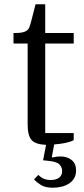

<svg xmlns="http://www.w3.org/2000/svg" viewBox="-20 -670 393 896"><path d="M227 206Q191 206 170.5 193Q150 180 139 167L159 146Q169 157 183 163.5Q197 170 217 170Q241 170 255.5 159.5Q270 149 270 128Q270 112 258.5 98.5Q247 85 209 81L181 78L195 6Q145 4 127 -17Q109 -38 109 -89V-467H43V-516H52Q73 -516 85.5 -519Q98 -522 105.5 -527.5Q113 -533 116.5 -541.5Q120 -550 123 -561L146 -650H191V-516H324V-467H191V-49H324V-16Q310 -8 285.5 -3Q261 2 233 4L222 62L225 65Q245 60 261 60Q293 60 314 76.5Q335 93 335 125Q335 146 326.5 161Q318 176 303 186Q288 196 268.5 201Q249 206 227 206Z"/></svg>

Font: IBM Plex Serif
Style: Regular
Weight: 400
Designer: Mike Abbink, Paul van der Laan, Pieter van Rosmalen
Foundry: Bold Monday
Version: Version 3.001